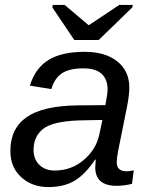

<svg xmlns="http://www.w3.org/2000/svg" viewBox="-20 -748 596 778"><path d="M453 5Q366 5 366 -70L368 -101H365Q325 -41 282 -15.5Q239 10 176 10Q109 10 65 -31Q22 -71 22 -136Q22 -227 87.5 -273Q153 -319 293 -321L407 -322Q416 -370 416 -384Q416 -471 318 -471Q261 -471 231 -451Q201 -431 188 -387L101 -401Q123 -472 176.5 -505Q230 -538 323 -538Q407 -538 455.5 -499Q504 -460 504 -394Q504 -363 495 -317L458 -133Q453 -106 453 -90Q453 -54 493 -54Q507 -54 522 -58L515 -3Q481 5 453 5ZM382 -201 395 -262 298 -260Q193 -256 155 -226Q116 -195 116 -140Q116 -103 139.5 -80Q163 -57 201 -57Q269 -57 319 -99.5Q369 -142 382 -201ZM516 -718 380 -586H281L192 -718L194 -728H242L339 -646H340L463 -728H518Z"/></svg>

Font: Libra Sans
Style: Italic
Weight: 400
Italic angle: -12°
Foundry: Context Ltd
Version: Version 1.002